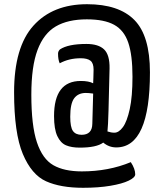

<svg xmlns="http://www.w3.org/2000/svg" viewBox="-20 -703 778 913"><path d="M491 -78Q508 -72 524 -72Q545 -72 564.5 -98.5Q584 -125 597 -184.5Q610 -244 610 -338Q610 -441 590 -500Q570 -559 523 -585Q476 -611 393 -611Q303 -611 245.5 -577.5Q188 -544 158.5 -465.5Q129 -387 129 -253Q129 -106 155.5 -26.5Q182 53 233.5 82.5Q285 112 369 112Q496 112 602 68Q623 100 623 126Q623 141 592 156Q561 171 504.5 180.5Q448 190 375 190Q268 190 199 159Q130 128 88.5 29Q47 -70 47 -264Q47 -479 139 -581Q231 -683 394 -683Q545 -683 619 -608Q693 -533 693 -359Q693 -2 533 -2Q498 -2 471 -25Q439 -1 359 -1Q320 -1 294 -12Q268 -23 252.5 -56Q237 -89 237 -151Q237 -318 364 -318Q402 -318 423 -307Q423 -313 424 -332Q425 -351 425 -372Q425 -403 410 -414.5Q395 -426 364 -426Q308 -426 264 -402Q256 -419 256 -448Q256 -459 265 -468Q304 -494 391 -494Q448 -494 475 -468Q502 -442 501 -378L496 -177Q494 -104 491 -78ZM388 -261Q352 -261 333 -236Q314 -211 314 -148Q314 -98 327 -80Q340 -62 368 -62Q418 -62 419 -114L423 -258Q402 -261 388 -261Z"/></svg>

Font: Yanone Kaffeesatz
Style: Regular
Weight: 400
Designer: Yanone (Cyrillic: Daniel Pouzeot & Huerta Tipografica)
Foundry: Yanone
Version: Version 1.100;PS 001.100;hotconv 1.0.70;makeotf.lib2.5.58329